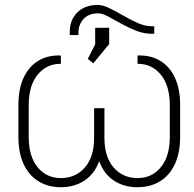

<svg xmlns="http://www.w3.org/2000/svg" viewBox="-20 -760 798 790"><path d="M230.5 10.3Q178.2 10.3 138.9 -13.7Q99.6 -37.6 77.6 -84Q55.7 -130.4 55.7 -197.8V-327.1Q55.7 -394.5 77.4 -440.7Q99.1 -486.8 137.7 -510Q176.3 -533.2 227.5 -531.7L230.5 -530.8V-497.6Q171.4 -497.6 134.8 -452.6Q98.1 -407.7 98.1 -327.1V-197.8Q98.1 -116.2 134.8 -71.8Q171.4 -27.3 230.5 -27.3Q291 -27.3 329.1 -70.8Q367.2 -114.3 367.2 -193.4V-314.9H409.7V-193.4Q409.7 -114.3 447.5 -70.8Q485.4 -27.3 545.9 -27.3Q605 -27.3 641.8 -72Q678.7 -116.7 678.7 -197.8V-327.1Q678.7 -407.7 641.8 -452.6Q605 -497.6 545.9 -497.6V-530.8L548.8 -531.7Q600.1 -533.2 638.9 -510Q677.7 -486.8 699.5 -440.7Q721.2 -394.5 721.2 -327.1V-197.8Q721.2 -130.4 699.2 -84Q677.2 -37.6 637.9 -13.7Q598.6 10.3 545.9 10.3Q490.2 10.3 449 -16.6Q407.7 -43.5 388.2 -96.7Q368.2 -43.5 326.9 -16.6Q285.6 10.3 230.5 10.3ZM363.8 -499.5 341.3 -517.6 371.6 -577.6V-645.5H429.2V-578.6ZM267.1 -615.7V-629.4Q267.1 -677.7 298.1 -708.7Q329.1 -739.7 382.3 -739.7Q402.8 -739.7 429.9 -726.6Q457 -713.4 487.3 -695.8Q517.6 -678.2 547.6 -665Q577.6 -651.9 604.5 -651.9H614.7V-621.1H603Q572.3 -621.1 540.3 -633.5Q508.3 -646 478.5 -662.8Q448.7 -679.7 424.6 -692.4Q400.4 -705.1 384.3 -705.1Q344.7 -705.1 323.7 -681.9Q302.7 -658.7 302.7 -624.5V-615.7Z"/></svg>

Font: Roboto Slab ExtraLight
Style: Regular
Weight: 250
Designer: Google
Version: Version 2.000; ttfautohint (v1.8.1.43-b0c9)